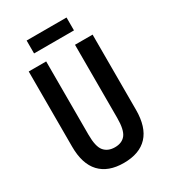

<svg xmlns="http://www.w3.org/2000/svg" viewBox="-211 -979 975 1096"><g transform="rotate(-30 276.5 -431.5)"><path d="M487 -219Q487 -105 433.5 -47.5Q380 10 276 10Q174 10 120 -47.5Q66 -105 66 -219V-714H181V-231Q181 -152 206 -122.5Q231 -93 277 -93Q324 -93 347.5 -123.5Q371 -154 371 -232V-714H487ZM407 -873V-788H144V-873Z"/></g></svg>

Font: Noto Sans Telugu ExtraCondensed SemiBold
Style: Regular
Weight: 600
Width: 2
Designer: Jelle Bosma - Monotype Design Team
Foundry: Monotype Imaging Inc.
Version: Version 2.005; ttfautohint (v1.8.4.7-5d5b)